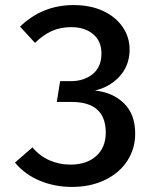

<svg xmlns="http://www.w3.org/2000/svg" viewBox="-20 -724 640 757"><path d="M491 -529Q491 -467 452.5 -424Q414 -381 354 -367Q424 -360 468.5 -317Q513 -274 513 -197Q513 -138 482 -90Q451 -42 394 -14.5Q337 13 263 13Q196 13 137 -11.5Q78 -36 39 -83L108 -143Q136 -109 175 -92Q214 -75 257 -75Q322 -75 359.5 -109Q397 -143 397 -201Q397 -322 263 -322H204L217 -404H259Q311 -404 345.5 -432Q380 -460 380 -513Q380 -562 347 -589.5Q314 -617 261 -617Q219 -617 185 -602Q151 -587 118 -555L59 -619Q147 -704 270 -704Q337 -704 387 -680.5Q437 -657 464 -617Q491 -577 491 -529Z"/></svg>

Font: Fira Mono Medium
Style: Regular
Weight: 500
Designer: Carrois Corporate & Edenspiekermann AG
Foundry: Carrois Corporate GbR & Edenspiekermann AG
Version: Version 3.206